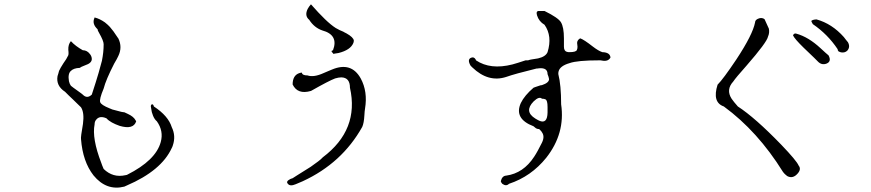

<svg xmlns="http://www.w3.org/2000/svg" viewBox="-20 -784 4040 891"><path d="M557 82Q474 103 414 30Q364 -34 356 -138Q354 -147 365 -209Q372 -261 356 -286Q349 -293 339.5 -302Q330 -311 319 -322Q307 -333 298 -342Q289 -351 282 -358Q239 -386 247 -431Q249 -436 250.5 -442Q252 -448 254 -455Q257 -462 262 -470.5Q267 -479 274 -490Q290 -512 295 -524Q300 -529 297 -553Q296 -578 309 -593Q320 -581 334 -570.5Q348 -560 364 -551Q385 -551 399 -531Q406 -521 406 -510Q406 -491 375 -481Q354 -473 350 -469Q322 -468 309 -455Q294 -442 300 -407Q303 -394 309 -386Q310 -385 320.5 -377Q331 -369 351 -355Q355 -352 358.5 -349.5Q362 -347 364 -345Q384 -324 406 -345Q426 -406 437.5 -445.5Q449 -485 453 -502Q457 -522 459 -541Q461 -560 461 -579Q461 -594 440 -631Q433 -642 433 -648Q406 -673 418 -700Q419 -701 419 -703Q443 -697 467 -680Q482 -668 490 -659Q498 -650 506.5 -638.5Q515 -627 528 -607L529 -606Q549 -565 529 -524Q526 -518 521.5 -509Q517 -500 510 -489Q491 -452 478.5 -422.5Q466 -393 461 -373Q440 -323 445 -310Q449 -297 489 -281Q491 -280 494 -279Q497 -278 501 -276Q501 -276 543 -265Q548 -264 551.5 -263.5Q555 -263 557 -263Q560 -262 564.5 -259.5Q569 -257 574 -255Q600 -243 609 -226Q611 -222 612 -221Q599 -181 535 -200Q515 -207 499.5 -215.5Q484 -224 474 -235Q442 -249 426 -228Q419 -220 419 -207Q406 -142 450 -28Q452 -23 454.5 -15.5Q457 -8 461 0Q504 42 562 29Q564 28 566.5 28Q569 28 570 27Q703 -40 726 -125Q740 -176 708 -221Q697 -230 690 -247.5Q683 -265 682 -278L680 -290Q680 -300 687 -300Q692 -299 694 -290Q761 -246 777 -194Q797 -153 782 -109Q781 -105 779.5 -102Q778 -99 777 -97Q729 8 568 77Q560 81 557 82Z M1551 -538Q1544 -537 1538 -536Q1532 -535 1527 -534Q1527 -534 1525.5 -536.5Q1524 -539 1520 -543Q1516 -548 1523 -550H1525Q1553 -622 1475 -643Q1438 -656 1415 -692Q1392 -711 1408 -743Q1414 -754 1423 -764Q1459 -723 1487.5 -695.5Q1516 -668 1538 -654Q1557 -643 1573 -637Q1575 -636 1579 -633.5Q1583 -631 1588 -629Q1620 -611 1622 -596Q1622 -591 1620 -585Q1607 -552 1551 -538ZM1352 71Q1326 82 1316 69Q1305 58 1327 47Q1329 46 1332 45Q1335 44 1338 43Q1338 43 1359 29.5Q1380 16 1422 -10Q1442 -24 1456.5 -35Q1471 -46 1478 -54Q1648 -182 1604 -377Q1604 -424 1564 -425Q1552 -425 1535 -420Q1506 -409 1425 -363Q1424 -362 1423 -362Q1361 -344 1338 -392Q1338 -433 1367 -444Q1375 -447 1381 -447Q1382 -434 1407 -434Q1436 -424 1482 -445Q1496 -451 1505.5 -455Q1515 -459 1520 -461Q1610 -499 1654 -420Q1687 -359 1674 -280Q1672 -269 1671 -249Q1670 -231 1667.5 -217.5Q1665 -204 1661 -195Q1567 -27 1385 57Q1377 61 1368.5 64Q1360 67 1352 71Z M2342 69Q2329 82 2311 69Q2306 64 2304 57Q2310 32 2329 31Q2409 20 2459 -57Q2467 -69 2476 -85.5Q2485 -102 2495 -122Q2509 -151 2495 -170Q2493 -174 2489.5 -177.5Q2486 -181 2482 -185Q2470 -185 2462 -193Q2460 -194 2456 -198Q2364 -233 2397 -306Q2414 -341 2456 -377Q2456 -377 2464 -380Q2472 -383 2488 -388Q2491 -389 2495 -389Q2528 -400 2528 -417Q2527 -422 2525.5 -427.5Q2524 -433 2521 -440Q2521 -471 2481 -467Q2476 -466 2473.5 -466Q2471 -466 2470 -466Q2368 -441 2329 -427Q2246 -400 2172 -471Q2170 -473 2168 -475Q2166 -477 2164 -479Q2147 -508 2166 -516Q2180 -522 2188 -507Q2189 -506 2189 -504Q2256 -459 2358 -485Q2368 -488 2383.5 -492.5Q2399 -497 2419 -504H2431Q2435 -507 2477 -513Q2512 -521 2521 -542Q2544 -616 2507 -669Q2481 -684 2472 -713Q2466 -734 2482 -733H2507Q2570 -702 2583 -681Q2597 -658 2597 -606V-567Q2597 -546 2613 -543Q2615 -542 2618 -542Q2621 -542 2623 -542Q2653 -542 2657 -552Q2660 -558 2660 -567Q2660 -573 2659 -577Q2655 -594 2669 -604Q2673 -606 2673 -606Q2690 -600 2731 -568Q2757 -548 2775 -542Q2811 -541 2813 -517Q2802 -497 2773 -503Q2769 -504 2766.5 -504Q2764 -504 2762 -504Q2659 -504 2623 -491Q2578 -478 2572 -452Q2571 -449 2571 -446Q2571 -443 2571 -440Q2584 -389 2584 -300Q2604 -165 2515 -52Q2445 35 2342 69ZM2482 -224Q2520 -207 2521 -262V-287Q2521 -319 2511 -323Q2505 -326 2495 -326Q2482 -338 2457 -314L2456 -313Q2411 -267 2464 -234Q2468 -232 2472.5 -229Q2477 -226 2482 -224Z M3681 22Q3659 47 3633 33Q3628 29 3623 24.5Q3618 20 3613 13Q3496 -175 3339 -290Q3284 -309 3310 -391Q3336 -417 3397 -508Q3473 -623 3484 -680Q3484 -693 3503 -699Q3517 -703 3528 -695Q3548 -652 3548 -651Q3552 -632 3544 -614Q3539 -588 3444 -479Q3394 -423 3383 -406Q3348 -368 3375 -326Q3380 -319 3387 -310Q3394 -301 3404 -290Q3484 -238 3605 -113Q3677 -38 3686 -16Q3700 1 3681 22ZM3912 -549Q3901 -538 3883 -541Q3883 -541 3880 -542Q3877 -543 3872 -545Q3867 -550 3867 -556Q3821 -625 3752 -672Q3744 -686 3745 -687Q3751 -693 3769 -694Q3841 -674 3896 -612Q3901 -605 3906 -599Q3911 -593 3915 -588Q3927 -566 3912 -549ZM3816 -489Q3793 -480 3775 -499Q3773 -502 3709 -563Q3667 -604 3660 -620Q3665 -631 3675 -628Q3704 -620 3732 -603Q3760 -586 3787 -561Q3801 -548 3810.5 -539.5Q3820 -531 3825 -527Q3840 -499 3816 -489Z"/></svg>

Font: New Tegomin
Style: Regular
Weight: 400
Designer: Kyosuke Nagai
Version: Version 1.000